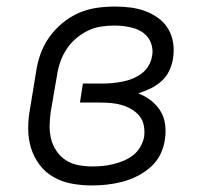

<svg xmlns="http://www.w3.org/2000/svg" viewBox="-20 -558 640 586"><path d="M260 8Q229 8 199 2.5Q169 -3 143.5 -17.5Q118 -32 100.5 -55.5Q83 -79 74.5 -107Q66 -135 66 -166Q66 -197 72 -228L90 -338Q94 -366 103.5 -393Q113 -420 130 -444Q147 -468 170.5 -487.5Q194 -507 220.5 -518.5Q247 -530 275 -534Q303 -538 331 -538Q355 -538 378.5 -535Q402 -532 423.5 -524Q445 -516 463.5 -502.5Q482 -489 493.5 -469.5Q505 -450 508.5 -426.5Q512 -403 508 -379Q505 -360 496.5 -342Q488 -324 473 -310.5Q458 -297 439.5 -288Q421 -279 402 -273Q423 -265 440.5 -251.5Q458 -238 469.5 -219.5Q481 -201 484 -177.5Q487 -154 483 -131Q480 -108 469 -86Q458 -64 439 -47.5Q420 -31 398 -20Q376 -9 352.5 -3Q329 3 306 5.5Q283 8 260 8ZM262 -50Q278 -50 293.5 -51.5Q309 -53 325.5 -57Q342 -61 357.5 -67.5Q373 -74 386.5 -84.5Q400 -95 408.5 -110Q417 -125 420 -141Q422 -158 419 -174.5Q416 -191 406 -203.5Q396 -216 381.5 -224.5Q367 -233 351.5 -237.5Q336 -242 319 -243.5Q302 -245 284 -245H224L233 -303H294Q309 -303 324 -304.5Q339 -306 354.5 -309Q370 -312 384.5 -318Q399 -324 412 -333.5Q425 -343 433.5 -357.5Q442 -372 444 -387Q447 -401 444 -415.5Q441 -430 433 -441.5Q425 -453 413.5 -460.5Q402 -468 388.5 -472Q375 -476 360 -478Q345 -480 330 -480Q310 -480 289 -477Q268 -474 248.5 -464.5Q229 -455 212 -440.5Q195 -426 183 -407.5Q171 -389 164 -369Q157 -349 154 -328L135 -218Q132 -197 131.5 -175.5Q131 -154 136 -134Q141 -114 152.5 -97Q164 -80 181 -69Q198 -58 219 -54Q240 -50 262 -50Z"/></svg>

Font: Iosevka Curly Slab LtEx
Style: Italic
Weight: 300
Width: 7
Italic angle: -9°
Monospace: yes
Designer: Belleve Invis
Foundry: Belleve Invis
Version: Version 11.1.0; ttfautohint (v1.8.3)